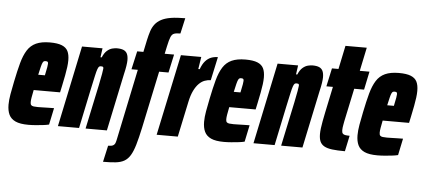

<svg xmlns="http://www.w3.org/2000/svg" viewBox="-58 -874 2665 1203"><g transform="rotate(5 1274.5 -272.5)"><path d="M140 8Q87 8 58 -5.5Q29 -19 17 -44.5Q5 -70 5 -107Q5 -136 11.5 -173.5Q18 -211 27 -254Q41 -323 54.5 -372.5Q68 -422 88.5 -454.5Q109 -487 143 -502.5Q177 -518 230 -518Q278 -518 305 -507Q332 -496 343 -474Q354 -452 354 -416Q354 -397 351 -373.5Q348 -350 342.5 -321Q337 -292 329 -254L320 -212H154Q148 -182 145 -164.5Q142 -147 142 -135Q142 -122 147 -116.5Q152 -111 163 -109.5Q174 -108 190 -108Q199 -108 217 -108.5Q235 -109 256 -109.5Q277 -110 291 -110L269 -5Q253 -1 231.5 1.5Q210 4 186 6Q162 8 140 8ZM174 -310H216L219 -325Q224 -349 226.5 -362.5Q229 -376 229 -384Q229 -391 227 -394Q225 -397 221.5 -398Q218 -399 213 -399Q207 -399 202.5 -397Q198 -395 194 -386.5Q190 -378 185.5 -360Q181 -342 174 -310Z M325 0 432 -510H561L553 -453H561Q573 -482 589.5 -496Q606 -510 622.5 -514Q639 -518 651 -518Q678 -518 693.5 -511Q709 -504 716 -489Q723 -474 723 -449Q723 -436 719.5 -413Q716 -390 709 -361L633 0H499L558 -278Q568 -326 572 -350Q576 -374 577 -384Q577 -390 575.5 -392.5Q574 -395 570.5 -396Q567 -397 561 -397Q554 -397 549.5 -393.5Q545 -390 540 -376.5Q535 -363 528.5 -333Q522 -303 510 -248L458 0Z M626 198 649 95Q670 95 680 89.5Q690 84 694 73Q698 62 701 46L793 -395H753L779 -510H818L834 -586Q841 -618 849 -642.5Q857 -667 871.5 -686Q886 -705 910 -718Q934 -731 970.5 -737Q1007 -743 1061 -743L1039 -645Q1013 -645 999.5 -640Q986 -635 978.5 -617Q971 -599 962 -557L952 -510H1011L986 -395H927L851 -35Q837 30 824.5 72.5Q812 115 796.5 140.5Q781 166 759 178.5Q737 191 704.5 194.5Q672 198 626 198Z M946 0 1054 -510H1182L1170 -433H1179Q1191 -466 1207.5 -484.5Q1224 -503 1244 -510.5Q1264 -518 1286 -518L1254 -370Q1235 -370 1216 -363Q1197 -356 1180 -339Q1163 -322 1149 -293.5Q1135 -265 1126 -222L1079 0Z M1370 8Q1317 8 1288 -5.5Q1259 -19 1247 -44.5Q1235 -70 1235 -107Q1235 -136 1241.5 -173.5Q1248 -211 1257 -254Q1271 -323 1284.5 -372.5Q1298 -422 1318.5 -454.5Q1339 -487 1373 -502.5Q1407 -518 1460 -518Q1508 -518 1535 -507Q1562 -496 1573 -474Q1584 -452 1584 -416Q1584 -397 1581 -373.5Q1578 -350 1572.5 -321Q1567 -292 1559 -254L1550 -212H1384Q1378 -182 1375 -164.5Q1372 -147 1372 -135Q1372 -122 1377 -116.5Q1382 -111 1393 -109.5Q1404 -108 1420 -108Q1429 -108 1447 -108.5Q1465 -109 1486 -109.5Q1507 -110 1521 -110L1499 -5Q1483 -1 1461.5 1.5Q1440 4 1416 6Q1392 8 1370 8ZM1404 -310H1446L1449 -325Q1454 -349 1456.5 -362.5Q1459 -376 1459 -384Q1459 -391 1457 -394Q1455 -397 1451.5 -398Q1448 -399 1443 -399Q1437 -399 1432.5 -397Q1428 -395 1424 -386.5Q1420 -378 1415.5 -360Q1411 -342 1404 -310Z M1555 0 1662 -510H1791L1783 -453H1791Q1803 -482 1819.5 -496Q1836 -510 1852.5 -514Q1869 -518 1881 -518Q1908 -518 1923.5 -511Q1939 -504 1946 -489Q1953 -474 1953 -449Q1953 -436 1949.5 -413Q1946 -390 1939 -361L1863 0H1729L1788 -278Q1798 -326 1802 -350Q1806 -374 1807 -384Q1807 -390 1805.5 -392.5Q1804 -395 1800.5 -396Q1797 -397 1791 -397Q1784 -397 1779.5 -393.5Q1775 -390 1770 -376.5Q1765 -363 1758.5 -333Q1752 -303 1740 -248L1688 0Z M2130 0Q2082 0 2050 -4Q2018 -8 1999.5 -18.5Q1981 -29 1973 -47Q1965 -65 1965 -94Q1965 -110 1967.5 -130Q1970 -150 1974.5 -174.5Q1979 -199 1985 -228L2020 -395H1979L2004 -510H2045L2076 -658H2210L2179 -510H2240L2216 -395H2154L2110 -187Q2108 -175 2106 -165Q2104 -155 2103 -146.5Q2102 -138 2102 -130Q2102 -116 2107 -109.5Q2112 -103 2123 -101Q2134 -99 2151 -99Z M2335 8Q2282 8 2253 -5.5Q2224 -19 2212 -44.5Q2200 -70 2200 -107Q2200 -136 2206.5 -173.5Q2213 -211 2222 -254Q2236 -323 2249.5 -372.5Q2263 -422 2283.5 -454.5Q2304 -487 2338 -502.5Q2372 -518 2425 -518Q2473 -518 2500 -507Q2527 -496 2538 -474Q2549 -452 2549 -416Q2549 -397 2546 -373.5Q2543 -350 2537.5 -321Q2532 -292 2524 -254L2515 -212H2349Q2343 -182 2340 -164.5Q2337 -147 2337 -135Q2337 -122 2342 -116.5Q2347 -111 2358 -109.5Q2369 -108 2385 -108Q2394 -108 2412 -108.5Q2430 -109 2451 -109.5Q2472 -110 2486 -110L2464 -5Q2448 -1 2426.5 1.5Q2405 4 2381 6Q2357 8 2335 8ZM2369 -310H2411L2414 -325Q2419 -349 2421.5 -362.5Q2424 -376 2424 -384Q2424 -391 2422 -394Q2420 -397 2416.5 -398Q2413 -399 2408 -399Q2402 -399 2397.5 -397Q2393 -395 2389 -386.5Q2385 -378 2380.5 -360Q2376 -342 2369 -310Z"/></g></svg>

Font: Saira ExtraCondensed Black
Style: Italic
Weight: 900
Width: 2
Italic angle: -12°
Designer: Hector Gatti with collaboration of the Omnibus-Type team
Foundry: Omnibus-Type
Version: Version 1.101